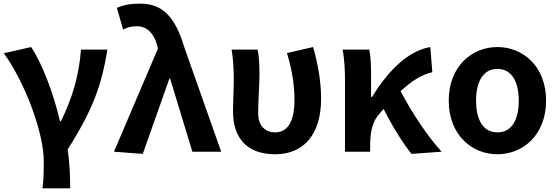

<svg xmlns="http://www.w3.org/2000/svg" viewBox="-20 -832 3058 1053"><path d="M213 201H365C365 138 362 57 351 -12C494 -238 538 -370 569 -560H424C414 -419 375 -289 314 -167H309C271 -331 206 -492 151 -574L1 -540C119 -377 220 -102 220 51C220 124 219 153 213 201Z M763 12 909 -401H913L1035 0H1193L990 -575C941 -738 873 -812 749 -812C686 -812 655 -803 621 -789L655 -670C678 -681 698 -688 732 -688C783 -688 824 -652 842 -583L846 -565L605 0Z M1489 14C1649 14 1741 -99 1741 -290C1741 -385 1724 -481 1697 -574L1554 -541C1584 -440 1595 -359 1595 -284C1595 -160 1554 -106 1489 -106C1438 -106 1396 -139 1396 -209C1396 -282 1403 -373 1403 -423C1403 -475 1401 -521 1393 -560H1250C1261 -499 1262 -437 1262 -393C1262 -335 1258 -278 1258 -220C1258 -79 1331 14 1489 14Z M2237 12 2402 0C2324 -85 2234 -222 2177 -332C2240 -390 2292 -422 2351 -436L2340 -574C2212 -552 2104 -436 2020 -300H2015V-423C2015 -475 2013 -526 2005 -560H1859C1870 -503 1872 -437 1872 -393V0H2010V-33C2010 -114 2024 -169 2064 -212L2084 -234C2135 -134 2190 -46 2237 12Z M2708 14C2850 14 2975 -94 2975 -280C2975 -466 2850 -574 2708 -574C2566 -574 2441 -466 2441 -280C2441 -94 2566 14 2708 14ZM2708 -106C2630 -106 2591 -174 2591 -280C2591 -385 2630 -454 2708 -454C2786 -454 2825 -385 2825 -280C2825 -174 2786 -106 2708 -106Z"/></svg>

Font: Noto Sans Mono CJK HK
Style: Bold
Weight: 700
Designer: Ryoko NISHIZUKA 西塚涼子 (kana, bopomofo & ideographs); Paul D. Hunt (Latin, Greek & Cyrillic); Sandoll Communications 산돌커뮤니
Foundry: Adobe
Version: Version 2.004;hotconv 1.0.118;makeotfexe 2.5.65603